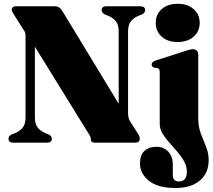

<svg xmlns="http://www.w3.org/2000/svg" viewBox="-20 -732 1092 985"><path d="M246 -20Q246 -0.5 221 0H48.5Q23.5 -0.5 23.5 -20Q23.5 -35 41.5 -43L52 -47Q79.5 -57 95.2 -75.5Q111 -94 111 -130V-545Q111 -558 108.8 -564.8Q106.5 -571.5 98 -583.5L55 -651.5Q40.5 -673 40.5 -681.5Q40.5 -700 63 -700H262Q283.5 -700 297.5 -679.5L589 -199.5V-570Q589 -605 573.8 -623.8Q558.5 -642.5 530 -653L520 -657Q501.5 -665.5 501.5 -680Q501.5 -700 526.5 -700H699Q724.5 -700 724.5 -680Q724.5 -665 706 -657L695.5 -653Q668.5 -643 652.8 -624.5Q637 -606 637 -570V-152.5Q637 -124.5 648 -108.5L682 -55Q692.5 -40 694.8 -33Q697 -26 697 -20Q697 0 673 0H467Q446 0 446 -18Q446 -24 443.2 -31.2Q440.5 -38.5 430.5 -53L159 -492.5V-129.5Q159 -95 174.2 -76.5Q189.5 -58 217.5 -47L228 -43Q246 -35 246 -20ZM891.5 -516.5Q840 -516.5 809.5 -544Q779 -571.5 779 -615Q779 -658 809.5 -685.2Q840 -712.5 891.5 -712.5Q942.5 -712.5 973.5 -685.2Q1004.5 -658 1004.5 -615Q1004.5 -571.5 973.5 -544Q942.5 -516.5 891.5 -516.5ZM997 -126.5Q997 -81.5 1010.2 -46.8Q1023.5 -12 1037 20.5Q1050.5 53 1050.5 90Q1050.5 156.5 1005 194.5Q959.5 232.5 880 232.5Q789.5 232.5 743.8 195.2Q698 158 698 107.5Q698 63.5 721 42.2Q744 21 782.5 21Q820 21 843.2 46.2Q866.5 71.5 866.5 111.5V164.5Q866.5 199 897.5 199Q938.5 199 938.5 149Q938.5 121 924.5 95.8Q910.5 70.5 889.8 46.5Q869 22.5 848.2 -0.8Q827.5 -24 813.5 -47.5Q799.5 -71 799.5 -96V-362.5Q799.5 -380.5 786.5 -383L771.5 -385Q758 -388.5 758 -401.5Q758 -413.5 776.5 -421L924.5 -468.5Q955.5 -479.5 968.5 -479.5Q982.5 -479.5 989.8 -472Q997 -464.5 997 -452.5Z"/></svg>

Font: Fraunces 72pt S000 Black
Style: Regular
Weight: 900
Version: Version 1.000; ttfautohint (v1.8.3)